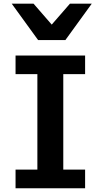

<svg xmlns="http://www.w3.org/2000/svg" viewBox="-20 -1011 550 1031"><path d="M63.5 -712.9H437V-612.8H319.8V-100.1H437V0H63.5V-100.1H180.7V-612.8H63.5ZM355.5 -991.2H472.7L331.1 -795.9H184.6L43 -991.2H160.2L257.8 -878.9Z"/></svg>

Font: Andika
Style: Bold
Weight: 700
Designer: Victor Gaultney, Annie Olsen, Julie Remington, Don Collingsworth, Eric Hays, Becca Hirsbrunner
Foundry: SIL International
Version: Version 6.101